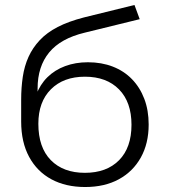

<svg xmlns="http://www.w3.org/2000/svg" viewBox="-20 -743 682 771"><path d="M322 8Q244 8 186.5 -23Q129 -54 97 -113Q65 -172 65 -255V-343Q65 -391 71.5 -434.5Q78 -478 94.5 -514.5Q111 -551 139.5 -581.5Q168 -612 211.5 -634.5Q255 -657 317 -673L520 -723L541 -666L321 -612Q224 -589 177.5 -532.5Q131 -476 131 -388V-361H125Q141 -404 170.5 -433Q200 -462 241.5 -477.5Q283 -493 333 -493Q388 -493 433 -475.5Q478 -458 510 -425Q542 -392 559.5 -346Q577 -300 577 -243Q577 -167 545.5 -110.5Q514 -54 457 -23Q400 8 322 8ZM321 -49Q408 -49 458 -99.5Q508 -150 508 -242Q508 -333 458 -384Q408 -435 321 -435Q235 -435 184.5 -384.5Q134 -334 134 -246Q134 -151 184 -100Q234 -49 321 -49Z"/></svg>

Font: Nunito Sans 10pt SemiExpanded Light
Style: Regular
Weight: 300
Width: 6
Designer: Vernon Adams
Foundry: Vernon Adams
Version: Version 3.101;gftools[0.9.27]